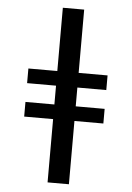

<svg xmlns="http://www.w3.org/2000/svg" viewBox="-63 -869 725 1058"><g transform="rotate(5 300.0 -340.0)"><path d="M241 143V-207H81V-288H241V-392H81V-473H241V-823H359V-473H519V-392H359V-288H519V-207H359V143Z"/></g></svg>

Font: Iosevka Extended
Style: Bold
Weight: 700
Width: 7
Monospace: yes
Designer: Belleve Invis
Foundry: Belleve Invis
Version: Version 32.5.0; ttfautohint (v1.8.4)